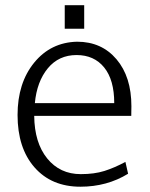

<svg xmlns="http://www.w3.org/2000/svg" viewBox="-20 -705 574 737"><path d="M228.5 -594.7V-685.1H303.2V-594.7ZM288.6 11.7Q177.7 11.7 112.5 -62.5Q47.4 -136.7 47.4 -263.7Q47.4 -386.2 111.1 -464.4Q174.8 -542.5 275.9 -544.9Q370.1 -544.9 427.2 -477.5Q484.4 -410.2 484.4 -296.9Q484.4 -292.5 484.1 -279.1Q483.9 -265.6 483.9 -260.3H111.3Q112.3 -157.2 161.1 -96.9Q210 -36.6 290 -36.6Q342.3 -36.6 380.9 -48.8Q419.4 -61 461.4 -83.5L471.7 -38.1Q390.6 11.7 288.6 11.7ZM113.8 -309.1H418.5Q418.5 -398.4 379.9 -446Q341.3 -493.7 273.9 -493.7Q205.6 -493.7 163.6 -442.9Q121.6 -392.1 113.8 -309.1Z"/></svg>

Font: Oxygen Light
Style: Regular
Weight: 300
Designer: vernon adams
Foundry: Vernon Adams
Version: Version Release 0.2.3 webfont; ttfautohint (v0.93.3-1d66) -l